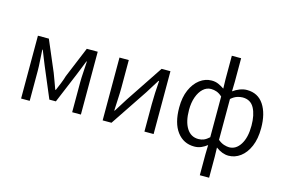

<svg xmlns="http://www.w3.org/2000/svg" viewBox="-121 -1080 2380 1594"><g transform="rotate(15 1069.0 -282.5)"><path d="M94 0V-540H188L300 -277Q312 -243 325 -210Q338 -177 349 -144H354Q368 -177 381.5 -210Q395 -243 405 -277L514 -540H608V0H533V-258Q533 -293 536.5 -344.5Q540 -396 542 -438H538Q526 -407 513 -375Q500 -343 488 -313L379 -52H323L213 -313Q201 -343 188 -375Q175 -407 163 -438H159Q161 -396 164.5 -344.5Q168 -293 168 -258V0Z M795 0V-540H875V-304Q875 -261 872 -209Q869 -157 867 -104H871Q887 -129 907.5 -162Q928 -195 944 -220L1157 -540H1233V0H1154V-236Q1154 -280 1156.5 -332Q1159 -384 1163 -437H1158Q1142 -412 1121.5 -378.5Q1101 -345 1085 -320L871 0Z M1692 231V52L1694 -29Q1672 -11 1644.5 1Q1617 13 1585 13Q1492 13 1436.5 -60.5Q1381 -134 1381 -269Q1381 -357 1409 -420.5Q1437 -484 1483.5 -519Q1530 -554 1585 -554Q1617 -554 1643 -542.5Q1669 -531 1694 -514L1692 -593V-796H1772V-593L1770 -511Q1796 -530 1827 -542Q1858 -554 1888 -554Q1983 -554 2033 -478.5Q2083 -403 2083 -278Q2083 -186 2055 -121Q2027 -56 1980.5 -21.5Q1934 13 1879 13Q1825 13 1770 -28L1772 52V231ZM1602 -56Q1627 -56 1648.5 -65Q1670 -74 1694 -96V-446Q1670 -468 1646.5 -476.5Q1623 -485 1598 -485Q1560 -485 1530 -457.5Q1500 -430 1482.5 -381.5Q1465 -333 1465 -270Q1465 -170 1501 -113Q1537 -56 1602 -56ZM1866 -56Q1925 -56 1962.5 -115.5Q2000 -175 2000 -277Q2000 -370 1969 -427.5Q1938 -485 1869 -485Q1847 -485 1821.5 -476.5Q1796 -468 1770 -445V-94Q1796 -72 1821.5 -64Q1847 -56 1866 -56Z"/></g></svg>

Font: Source Han Sans SC Normal
Style: Regular
Weight: 350
Designer: Ryoko NISHIZUKA 西塚涼子 (kana, bopomofo & ideographs); Paul D. Hunt (Latin, Greek & Cyrillic); Sandoll Communications 산돌커뮤니
Foundry: Adobe
Version: Version 2.004;hotconv 1.0.118;makeotfexe 2.5.65603